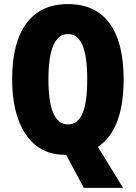

<svg xmlns="http://www.w3.org/2000/svg" viewBox="-20 -745 661 935"><path d="M582 -357.9Q582 -113.8 457 -29.8L579.1 169.9H388.2L301.8 8.8H294.9Q211.9 8.8 154.8 -36.9Q97.7 -82.5 68.4 -165Q39.1 -247.6 39.1 -358.9Q39.1 -537.6 108.6 -631.3Q178.2 -725.1 311 -725.1Q444.3 -725.1 513.2 -632.1Q582 -539.1 582 -357.9ZM215.8 -357.9Q215.8 -139.2 311 -139.2Q358.9 -139.2 381.8 -192.4Q404.8 -245.6 404.8 -357.9Q404.8 -471.2 381.6 -525.1Q358.4 -579.1 311 -579.1Q215.8 -579.1 215.8 -357.9Z"/></svg>

Font: Open Sans Condensed ExtraBold
Style: Regular
Weight: 800
Width: 3
Designer: Monotype Design Team
Foundry: Monotype Imaging Inc.
Version: Version 3.000; ttfautohint (v1.8.4)